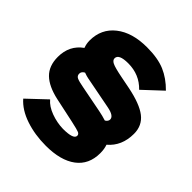

<svg xmlns="http://www.w3.org/2000/svg" viewBox="-210 -810 1060 1060"><g transform="rotate(45 319.5 -280.0)"><path d="M616 -281Q616 -186 551 -131Q560 -106 560 -74Q560 15 496.5 62.5Q433 110 318 110Q232 110 159.5 85.5Q87 61 46 14L154 -88Q179 -58 225.5 -41Q272 -24 319 -23Q402 -23 402 -52Q402 -64 389 -69.5Q376 -75 330 -85Q324 -86 321 -87L181 -117Q99 -135 58.5 -174.5Q18 -214 18 -284Q18 -374 87 -423Q78 -447 78 -472Q78 -563 146 -616.5Q214 -670 329 -670Q414 -670 469 -646.5Q524 -623 572 -574L464 -473Q406 -534 318 -534Q245 -534 245 -500Q245 -485 264.5 -475.5Q284 -466 345 -454L416 -440Q521 -419 568.5 -382Q616 -345 616 -281ZM237 -264 391 -234Q422 -228 450 -219Q467 -229 467 -244Q467 -271 411 -282L220 -319Q208 -321 186 -329Q167 -319 167 -302Q167 -285 182.5 -278Q198 -271 237 -264Z"/></g></svg>

Font: Elaine Sans Black
Style: Regular
Weight: 900
Designer: Wei Huang
Foundry: Wei Huang
Version: Version 2.001;December 24, 2019;FontCreator 12.0.0.2547 64-b